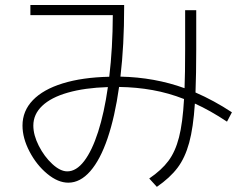

<svg xmlns="http://www.w3.org/2000/svg" viewBox="-20 -725 978 762"><path d="M69.3 -226.6Q69.3 -284.7 110.4 -327.4Q151.4 -370.1 228.8 -394Q306.2 -418 413.6 -420.4Q427.2 -533.2 427.7 -665H100.6V-705.1H472.7V-696.3Q472.7 -544.9 458 -420.9Q593.8 -418 712.4 -375Q714.8 -431.2 714.8 -530.3V-684.6H758.8V-528.3Q758.8 -431.2 755.9 -357.9Q829.1 -326.2 900.4 -279.3L880.9 -242.2Q814 -286.6 753.4 -314Q747.1 -217.8 730.7 -158.2Q714.4 -98.6 684.6 -59.1Q654.8 -19.5 602.5 16.6L572.3 -16.6Q621.1 -49.8 648.4 -86.4Q675.8 -123 690.4 -179.9Q705.1 -236.8 710.4 -332Q649.4 -356 585.9 -367.4Q522.5 -378.9 452.6 -379.9Q436 -261.7 407 -176.3Q377.9 -90.8 338.1 -45.4Q298.3 0 251 0Q210 0 167.5 -35.2Q125 -70.3 97.2 -123.5Q69.3 -176.8 69.3 -226.6ZM247.1 -44.9Q282.7 -44.9 314 -85.7Q345.2 -126.5 369.4 -201.7Q393.6 -276.9 408.2 -379.4Q315.9 -376.5 249.3 -357.4Q182.6 -338.4 147.5 -304.9Q112.3 -271.5 112.3 -226.6Q112.3 -189 134 -146.2Q155.8 -103.5 187.5 -74.2Q219.2 -44.9 247.1 -44.9Z"/></svg>

Font: Pretendard JP ExtraLight
Style: Regular
Weight: 200
Designer: Base glyphs from Inter by Rasmus Andersson; Hangeul glyphs from Noto Sans CJK(Source Han Sans) by Jang Soo-young and Kan
Foundry: Kil Hyung-jin
Version: Version 1.309